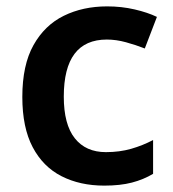

<svg xmlns="http://www.w3.org/2000/svg" viewBox="-20 -572 542 602"><path d="M307 10Q231 10 173 -19.5Q115 -49 82.5 -110.5Q50 -172 50 -268Q50 -368 85 -430.5Q120 -493 180 -522.5Q240 -552 316 -552Q361 -552 402 -542.5Q443 -533 472 -519L434 -420Q406 -431 375 -439.5Q344 -448 315 -448Q180 -448 180 -269Q180 -182 214.5 -138.5Q249 -95 312 -95Q355 -95 391.5 -105.5Q428 -116 460 -133V-27Q430 -9 393.5 0.5Q357 10 307 10Z"/></svg>

Font: Noto Sans Thai Looped SemiBold
Style: Regular
Weight: 600
Designer: Sasikarn Vongin, Ben Mitchell
Foundry: The Fontpad Ltd
Version: Version 1.001; ttfautohint (v1.8.4.7-5d5b)